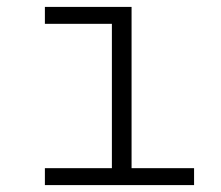

<svg xmlns="http://www.w3.org/2000/svg" viewBox="-20 -536 640 556"><path d="M110 -49H304V-467H110V-516H361V-49H542V0H110Z"/></svg>

Font: IBM Plex Mono Light
Style: Regular
Weight: 300
Monospace: yes
Designer: Mike Abbink, Paul van der Laan, Pieter van Rosmalen
Foundry: Bold Monday
Version: Version 2.3